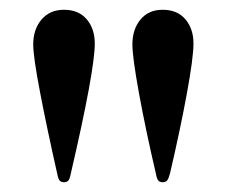

<svg xmlns="http://www.w3.org/2000/svg" viewBox="-20 -838 463 393"><path d="M97 -483Q76 -576 62 -649Q48 -722 48 -747Q48 -778 65 -798Q82 -818 111 -818Q141 -818 157.5 -798.5Q174 -779 174 -749Q174 -694 125 -483Q123 -472 120 -468.5Q117 -465 111 -465Q105 -465 102 -468.5Q99 -472 97 -483ZM299 -483Q278 -573 264.5 -647Q251 -721 251 -747Q251 -778 267.5 -798Q284 -818 313 -818Q343 -818 359.5 -798.5Q376 -779 376 -749Q376 -720 362.5 -646.5Q349 -573 328 -483Q325 -472 322 -468.5Q319 -465 313 -465Q307 -465 304 -468.5Q301 -472 299 -483Z"/></svg>

Font: Shippori Mincho SemiBold
Style: Regular
Weight: 600
Designer: FONTDASU
Foundry: FONTDASU / Google Inc. / but / Adobe
Version: Version 3.110; ttfautohint (v1.8.3)